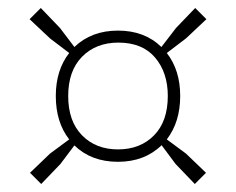

<svg xmlns="http://www.w3.org/2000/svg" viewBox="-20 -610 590 480"><path d="M83 -150 55 -178 105 -226 153 -261.5Q119.5 -304.5 119.5 -370Q119.5 -434.5 153 -477.5L105 -514L54 -562L82 -590L130 -540L166 -492.5Q208.5 -533.5 275 -533.5Q341.5 -533.5 383.5 -492.5L420 -540L468 -590L496 -562L445 -514L397 -477.5Q430.5 -434.5 430.5 -370Q430.5 -305 397 -261.5L445 -226L495 -178L467 -150L419 -200L384 -247Q341.5 -205.5 275 -205.5Q208 -205.5 166 -246.5L131 -200ZM275 -236.5Q330.5 -236.5 365 -271.5Q399.5 -306.5 399.5 -370Q399.5 -428.5 367.8 -466Q336 -503.5 276 -503.5Q220 -503.5 185.2 -468.2Q150.5 -433 150.5 -370Q150.5 -307 185 -271.8Q219.5 -236.5 275 -236.5Z"/></svg>

Font: Encode Sans Th
Style: Regular
Weight: 100
Designer: Multiple Designers
Foundry: Impallari Type
Version: Version 3.002; ttfautohint (v1.8.3) -l 8 -r 50 -G 200 -x 14 